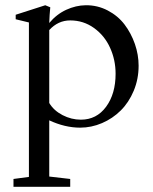

<svg xmlns="http://www.w3.org/2000/svg" viewBox="-20 -473 581 729"><path d="M31.2 236.3V206.5L89.8 198.7V-387.7L39.6 -399.9V-417L151.9 -453.1L170.9 -445.3Q168 -417.5 167 -385.7Q194.8 -418.9 231.4 -435.8Q268.1 -452.6 305.2 -453.1Q350.1 -453.6 388.9 -433.3Q427.7 -413.1 452.9 -379.9Q478 -346.7 492.2 -305.9Q506.3 -265.1 506.3 -223.6Q506.3 -172.9 487.8 -128.4Q469.2 -84 438.5 -53.5Q407.7 -22.9 367.4 -5.6Q327.1 11.7 284.2 11.7Q226.6 11.7 167 -16.1V197.3L246.6 206.5V236.3ZM246.6 -395.5Q200.7 -395.5 167 -358.9V-82Q184.1 -53.2 217.5 -35.9Q251 -18.6 287.1 -18.6Q346.7 -18.6 382.8 -67.6Q418.9 -116.7 418.9 -192.9Q418.9 -245.6 397.9 -291.7Q377 -337.9 336.9 -366.7Q296.9 -395.5 246.6 -395.5Z"/></svg>

Font: Elstob 10pt
Style: Regular
Weight: 400
Designer: Peter S. Baker
Version: Version 1.015